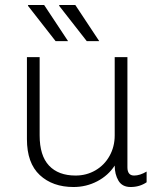

<svg xmlns="http://www.w3.org/2000/svg" viewBox="-20 -740 658 770"><path d="M139 -197Q139 -116 176.5 -76Q214 -36 283 -36Q327 -36 363 -57Q399 -78 419.5 -115Q440 -152 440 -197V-511H491V-69Q491 -36 518 -36Q541 -36 568 -52V-9Q540 10 504 10Q470 10 455 -15.5Q440 -41 440 -76Q414 -36 370 -13Q326 10 275 10Q191 10 139.5 -38Q88 -86 88 -182V-511H139ZM253 -575H203L92 -717L93 -720H157ZM378 -575H328L217 -717L218 -720H282Z"/></svg>

Font: Chivo Thin
Style: Regular
Weight: 100
Designer: Hector Gatti
Foundry: Omnibus-Type
Version: Version 1.007